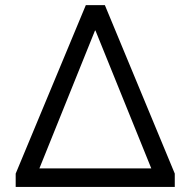

<svg xmlns="http://www.w3.org/2000/svg" viewBox="-20 -739 754 759"><path d="M42 0V-52.7L319.3 -718.8H394.5L670.9 -52.7V0ZM135.7 -73.2H578.1L357.4 -618.2H355.5Z"/></svg>

Font: Min Sans
Style: Regular
Weight: 400
Designer: Jinseong-Kim, NotoSansCJK, Nunito
Foundry: Jinseong-Kim
Version: Version 1.400;Glyphs 3.1.2 (3151)